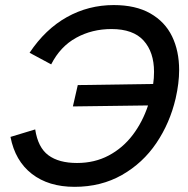

<svg xmlns="http://www.w3.org/2000/svg" viewBox="-20 -721 736 751"><path d="M21 -185.5 117.7 -214.8Q128.4 -144 169.2 -113.8Q210 -83.5 281.2 -83.5Q350.1 -83.5 405.3 -112.8Q460.4 -142.1 499 -192.9Q537.6 -243.7 559.1 -308.6L265.1 -304.7L284.2 -388.2L579.1 -392.6Q582.5 -415 582.5 -439.9Q582.5 -517.1 541.7 -562.3Q501 -607.4 416 -607.4Q339.8 -607.4 277.8 -573.2Q215.8 -539.1 180.2 -469.2L95.7 -514.6Q157.2 -606.9 241.7 -654.1Q326.2 -701.2 424.8 -701.2Q510.7 -701.2 568.1 -668.5Q625.5 -635.7 653.1 -578.6Q680.7 -521.5 680.7 -446.8Q680.7 -396 667 -335.9Q644.5 -239.7 591.6 -161.4Q538.6 -83 457 -36.6Q375.5 9.8 271.5 9.8Q169.9 9.8 104.5 -41Q39.1 -91.8 21 -185.5Z"/></svg>

Font: Acari Sans Medium
Style: Italic
Weight: 500
Italic angle: -13°
Designer: Alfredo Marco Pradil and Stefan Peev
Foundry: Hanken Design Co.
Version: Version 1.045